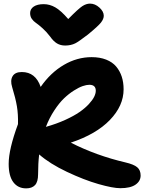

<svg xmlns="http://www.w3.org/2000/svg" viewBox="-20 -997 795 1058"><path d="M476.1 -977.1Q503.9 -977.1 527.8 -955.3Q551.8 -933.6 551.8 -910.2Q551.8 -892.6 536.4 -872.8Q521 -853 463.9 -806.2Q412.1 -766.6 395 -758.3Q370.6 -746.1 338.9 -746.1Q313.5 -746.1 293.9 -757.8Q274.4 -769.5 255.9 -795.9Q236.3 -821.8 213.9 -841.8Q191.4 -861.8 178 -870.8Q164.6 -879.9 155.3 -893.1Q146 -906.2 146 -924.8Q146 -947.3 165.8 -960.7Q185.5 -974.1 221.2 -974.1Q253.9 -974.1 284.9 -956.3Q315.9 -938.5 356 -892.1Q411.6 -948.7 433.3 -962.9Q455.1 -977.1 476.1 -977.1ZM124 41Q79.1 41 53.5 7.1Q27.8 -26.9 27.8 -94.2Q27.8 -174.3 79.1 -313Q80.6 -367.2 73.2 -411.1Q65.9 -455.1 46.9 -517.1Q35.6 -553.7 49.3 -576.9Q63 -600.1 100.1 -600.1Q175.8 -600.1 204.1 -518.1Q258.3 -596.2 331.5 -639.2Q404.8 -682.1 484.9 -682.1Q530.3 -682.1 564.9 -668.5Q599.6 -654.8 620.1 -630.4Q640.6 -606 650.9 -574.5Q661.1 -543 661.1 -504.9Q661.1 -414.1 585.4 -335.7Q509.8 -257.3 370.1 -210.9Q510.7 -139.6 670.9 -102.1Q717.3 -91.3 736.1 -75.4Q754.9 -59.6 754.9 -29.8Q754.9 1 726.8 20.5Q698.7 40 643.1 40Q602.1 40 522.7 17.3Q443.4 -5.4 348.9 -50Q254.4 -94.7 195.8 -146Q189.9 -96.2 189.9 -37.1Q189.9 4.9 173.1 22.9Q156.2 41 124 41ZM472.2 -529.8Q457 -529.8 436 -522.7Q415 -515.6 387.2 -498Q359.4 -480.5 332.8 -455.1Q306.2 -429.7 279.1 -388.4Q252 -347.2 232.9 -297.9Q291.5 -314.5 339.6 -336.4Q387.7 -358.4 418.2 -379.6Q448.7 -400.9 469.5 -423.3Q490.2 -445.8 499 -463.9Q507.8 -481.9 507.8 -497.1Q507.8 -529.8 472.2 -529.8Z"/></svg>

Font: Shantell Sans Irregular Bouncy
Style: Bold
Weight: 700
Designer: Stephen Nixon, Anya Danilova, Shantell Martin
Foundry: Arrow Type
Version: Version 1.006;[9816181b4]